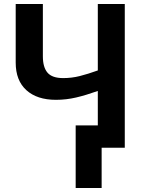

<svg xmlns="http://www.w3.org/2000/svg" viewBox="-20 -734 724 954"><path d="M600 0H485V200H356V-111H466V-282Q407 -261 358 -249.5Q309 -238 258 -238Q164 -238 111 -286Q58 -334 58 -423V-714H193V-454Q193 -400 216 -373Q239 -346 294 -346Q336 -346 376 -356Q416 -366 466 -384V-714H600Z"/></svg>

Font: Noto Sans Display SemiBold
Style: Regular
Weight: 600
Designer: Monotype Design Team
Foundry: Monotype Imaging Inc.
Version: Version 2.003